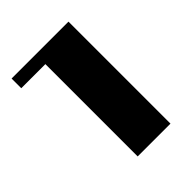

<svg xmlns="http://www.w3.org/2000/svg" viewBox="-180 -725 828 828"><g transform="rotate(-45 234.5 -311.0)"><path d="M377 -622V0H177V-563H30V-622Z"/></g></svg>

Font: Sarpanch ExtraBold
Style: Regular
Weight: 800
Designer: Manushi Parikh (Devanagari and Latin), Jyotish Sonowal (Devanagari)
Foundry: Indian Type Foundry
Version: Version 2.004;PS 1.0;hotconv 1.0.78;makeotf.lib2.5.61930; tt